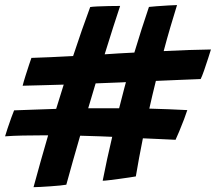

<svg xmlns="http://www.w3.org/2000/svg" viewBox="-26 -762 872 776"><path d="M109.5 -5.5Q123.5 -58 138.5 -110.5Q153.5 -163 168.5 -215Q157 -215 145 -215Q104 -215 66.2 -214.2Q28.5 -213.5 -5.5 -211Q-3 -220.5 4.5 -242.8Q12 -265 19.8 -286.8Q27.5 -308.5 31 -316Q72 -317.5 114.5 -319Q157 -320.5 201 -322Q216 -371.5 231.5 -420Q185 -418.5 143 -417.5Q101 -416.5 65.5 -415.5Q69 -430 76.8 -454.8Q84.5 -479.5 91.8 -501.2Q99 -523 101 -528Q136 -529 179.2 -531Q222.5 -533 269.5 -535.5Q305.5 -644.5 338.5 -733.5Q347 -735 367.8 -736Q388.5 -737 413.5 -737.5Q438.5 -738 459.5 -738Q434.5 -663.5 397 -542.5Q410.5 -543.5 424.2 -544.2Q438 -545 451 -546Q467.5 -547 484.2 -547.8Q501 -548.5 517 -549.5Q546 -646 576 -734Q583.5 -735 607 -736.8Q630.5 -738.5 655 -740Q679.5 -741.5 689.5 -741.5Q676.5 -700 662.8 -653.2Q649 -606.5 635.5 -555.5Q686.5 -558 734.8 -559.8Q783 -561.5 826.5 -562Q823.5 -552 815.5 -527Q807.5 -502 798.8 -477Q790 -452 785 -442.5Q743.5 -441 697.8 -439Q652 -437 604 -435Q590 -379 577.5 -323Q616.5 -322 655 -320.5Q693.5 -319 731 -317Q727.5 -305.5 718 -280.2Q708.5 -255 698.2 -230.5Q688 -206 683.5 -197Q652 -198.5 619 -200Q586 -201.5 551.5 -203Q535 -121 523 -49Q515.5 -47.5 496.8 -44.8Q478 -42 456 -39Q434 -36 415.5 -33.8Q397 -31.5 389 -31.5Q406 -118.5 427.5 -209Q402 -210 379.5 -211Q340.5 -212.5 298 -213.5Q282.5 -161 268.5 -110.8Q254.5 -60.5 242 -15.5Q234.5 -14 216.8 -12.2Q199 -10.5 177.8 -9Q156.5 -7.5 137.8 -6.5Q119 -5.5 109.5 -5.5ZM463.5 -429Q437.5 -428 411.8 -427Q386 -426 360.5 -425Q345.5 -374.5 330.5 -324.5Q361.5 -324.5 392.8 -324.5Q424 -324.5 455.5 -324.5Q465.5 -365.5 476.5 -406Q480 -418 483 -430Q473 -429.5 463.5 -429Z"/></svg>

Font: Grandstander SemiBold
Style: Italic
Weight: 600
Italic angle: -15°
Designer: Tyler Finck
Foundry: Etcetera Type Co
Version: Version 1.200; ttfautohint (v1.8.3)